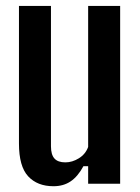

<svg xmlns="http://www.w3.org/2000/svg" viewBox="-20 -620 474 648"><path d="M160.5 8.5Q106 8.5 75 -25Q44 -58.5 44 -135.5V-600H152V-126.5Q152 -98 163.8 -85Q175.5 -72 200.5 -72Q224 -72 246.2 -85.8Q268.5 -99.5 277.5 -124V-600H385.5V0H277.5V-59H261.5Q242.5 -24 218.2 -7.8Q194 8.5 160.5 8.5Z"/></svg>

Font: Big Shoulders Display Thin
Style: Bold
Weight: 700
Version: Version 2.002